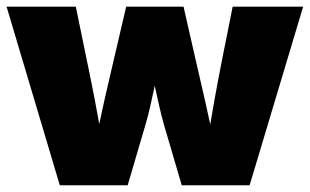

<svg xmlns="http://www.w3.org/2000/svg" viewBox="-21 -549 919 569"><path d="M156.2 0 -1.5 -529.3H203.6L235.4 -375Q247.6 -316.9 260 -252.7Q272.5 -188.5 283.2 -120.1H261.2Q273.9 -188.5 288.6 -252.7Q303.2 -316.9 316.9 -375L353 -529.3H522.9L558.1 -375Q571.3 -316.9 586.2 -252.7Q601.1 -188.5 613.8 -120.1H592.8Q603 -188.5 614.5 -252.4Q626 -316.4 637.7 -375L668.5 -529.3H877.4L718.8 0H517.6L464.8 -179.7Q457.5 -205.6 450.2 -237.5Q442.9 -269.5 436 -302.2Q429.2 -335 421.9 -362.8H453.1Q446.3 -335 439.2 -302.2Q432.1 -269.5 425 -237.5Q418 -205.6 410.2 -179.7L357.4 0Z"/></svg>

Font: Inter 24pt Black
Style: Regular
Weight: 900
Designer: Rasmus Andersson
Foundry: rsms
Version: Version 4.001;git-66647c0bb